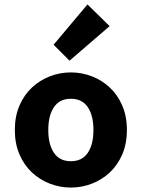

<svg xmlns="http://www.w3.org/2000/svg" viewBox="-20 -835 640 867"><path d="M300 12Q251 12 205.5 -5.5Q160 -23 124.5 -56Q89 -89 68 -137.5Q47 -186 47 -248Q47 -310 68 -358.5Q89 -407 124.5 -440Q160 -473 205.5 -490.5Q251 -508 300 -508Q349 -508 394.5 -490.5Q440 -473 475.5 -440Q511 -407 532 -358.5Q553 -310 553 -248Q553 -186 532 -137.5Q511 -89 475.5 -56Q440 -23 394.5 -5.5Q349 12 300 12ZM300 -107Q351 -107 376.5 -145Q402 -183 402 -248Q402 -313 376.5 -351Q351 -389 300 -389Q249 -389 223.5 -351Q198 -313 198 -248Q198 -183 223.5 -145Q249 -107 300 -107ZM294 -561 222 -633 375 -815 475 -717Z"/></svg>

Font: Source Code Pro
Style: Bold
Weight: 700
Monospace: yes
Designer: Paul D. Hunt, Teo Tuominen
Foundry: Adobe Systems Incorporated
Version: Version 2.030;PS 1.000;hotconv 16.6.51;makeotf.lib2.5.65220